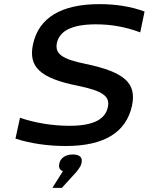

<svg xmlns="http://www.w3.org/2000/svg" viewBox="-20 -699 721 931"><path d="M660 -542 681 -643C617 -667 543 -679 462 -679C280 -679 168 -615 140 -484C117 -376 172 -320 358 -283C479 -258 514 -232 503 -180C491 -122 436 -89 317 -89C232 -89 146 -104 77 -128L55 -27C127 -3 214 9 299 9C488 9 592 -59 620 -186C643 -295 586 -349 396 -389C280 -412 245 -439 256 -491C269 -549 328 -581 445 -581C518 -581 588 -569 660 -542ZM234 212H280L351 134C365 116 372 105 375 94V92C382 66 368 50 333 50C298 50 274 67 268 92V94C263 112 269 125 285 131Z"/></svg>

Font: LT Wave Text Medium Italic
Style: Regular
Weight: 500
Designer: Daniel Lyons
Version: Version 2.5 (Glyphs App)